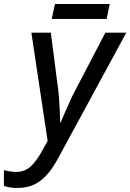

<svg xmlns="http://www.w3.org/2000/svg" viewBox="-109 -702 654 963"><path d="M-20.5 240.7Q-44.9 240.7 -60.3 237.8Q-75.7 234.9 -89.4 230.5V151.9Q-76.2 154.8 -60.8 157.5Q-45.4 160.2 -27.3 160.2Q14.2 160.2 43.2 134.3Q72.3 108.4 98.6 61L129.9 4.9L48.3 -538.1H146L180.7 -268.6Q185.1 -238.8 187.5 -204.6Q189.9 -170.4 191.2 -139.6Q192.4 -108.9 192.4 -88.4H195.3Q202.1 -104.5 214.4 -132.6Q226.6 -160.6 240.5 -191.7Q254.4 -222.7 267.1 -246.1L419.4 -538.1H524.4L184.1 88.9Q157.2 139.6 127.4 173.3Q97.7 207 61.8 223.9Q25.9 240.7 -20.5 240.7ZM150.4 -606.9 166.5 -682.1H441.4L425.8 -606.9Z"/></svg>

Font: Open Sans Medium
Style: Italic
Weight: 500
Italic angle: -12°
Designer: Monotype Design Team
Foundry: Monotype Imaging Inc.
Version: Version 3.000